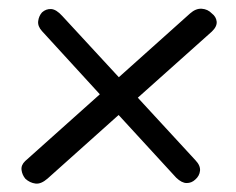

<svg xmlns="http://www.w3.org/2000/svg" viewBox="-20 -528 552 450"><path d="M476.5 -454 303 -299 438 -152.5Q450 -140 448.8 -127.8Q447.5 -115.5 437.5 -107Q429 -99 417.5 -99Q406 -99 393 -111.5L258 -258.5L91.5 -109.5Q76 -96 63 -97.8Q50 -99.5 39.5 -109Q32 -118 30.5 -129.5Q29 -141 39 -150.5L214 -307L78.5 -455Q68 -466.5 69.5 -478.5Q71 -490.5 78.5 -499Q88 -507.5 100 -506.8Q112 -506 126 -490.5L258.5 -347L425.5 -496.5Q439 -508.5 453 -507.5Q467 -506.5 476.5 -496.5Q486.5 -489 487.8 -477.5Q489 -466 476.5 -454Z"/></svg>

Font: Edu NSW ACT Hand Pre
Style: Regular
Weight: 400
Designer: Tina and Corey Anderson, Eben Sorkin, Mirko Velimirovic
Foundry: Sorkin Type Co.
Version: Version 2.000